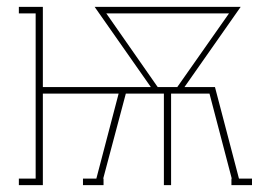

<svg xmlns="http://www.w3.org/2000/svg" viewBox="-20 -540 790 560"><path d="M35 0V-19H84V-501H35V-520H105V-286H420L256 -520H682L518 -286H607L677 -19H715V0H655V-19H656L591 -267H479V0H458V-267H347L281 -19H282V0H222V-19H261L326 -267H105V0ZM440 -286H497L648 -501H290Z"/></svg>

Font: Iosevka Etoile Thin
Style: Regular
Weight: 100
Designer: Belleve Invis
Foundry: Belleve Invis
Version: Version 22.1.2; ttfautohint (v1.8.4)